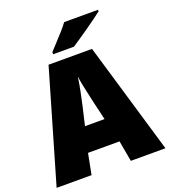

<svg xmlns="http://www.w3.org/2000/svg" viewBox="-163 -1045 1027 1162"><g transform="rotate(-20 350.5 -463.5)"><path d="M478 0 454 -134H251L225 0H0L209 -717H489L701 0ZM387 -411Q382 -435 375 -465Q368 -495 361.5 -527.5Q355 -560 351 -589Q345 -545 335 -496.5Q325 -448 317 -412L289 -292H415ZM604 -917Q586 -903 558 -882.5Q530 -862 499 -840.5Q468 -819 439.5 -799.5Q411 -780 391 -767H257V-781Q274 -800 298 -825.5Q322 -851 346 -878Q370 -905 386 -927H604Z"/></g></svg>

Font: Noto Sans Display Black
Style: Regular
Weight: 900
Designer: Monotype Design Team
Foundry: Monotype Imaging Inc.
Version: Version 2.003